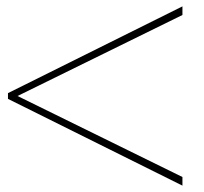

<svg xmlns="http://www.w3.org/2000/svg" viewBox="-20 -717 640 602"><path d="M5 -425 552 -697V-670L35 -416L552 -162V-135L5 -407Z"/></svg>

Font: Spartan MB
Style: Regular
Weight: 250
Designer: Matt Bailey
Foundry: Matt Bailey
Version: Version 1.000